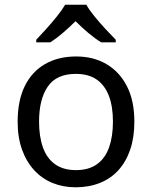

<svg xmlns="http://www.w3.org/2000/svg" viewBox="-20 -786 645 816"><path d="M551 -269Q551 -202 533.5 -150.5Q516 -99 483.5 -63Q451 -27 404.5 -8.5Q358 10 301 10Q248 10 203 -8.5Q158 -27 125 -63Q92 -99 73.5 -150.5Q55 -202 55 -269Q55 -358 85 -419.5Q115 -481 171 -513.5Q227 -546 304 -546Q377 -546 432.5 -513.5Q488 -481 519.5 -419.5Q551 -358 551 -269ZM146 -269Q146 -206 162.5 -159.5Q179 -113 214 -88Q249 -63 303 -63Q357 -63 392 -88Q427 -113 443.5 -159.5Q460 -206 460 -269Q460 -333 443 -378Q426 -423 391.5 -447.5Q357 -472 302 -472Q220 -472 183 -418Q146 -364 146 -269ZM347 -766Q359 -744 381.5 -716.5Q404 -689 428.5 -662.5Q453 -636 472 -617V-606H410Q384 -622 356 -645.5Q328 -669 301 -696Q274 -669 247 -646Q220 -623 194 -606H134V-617Q153 -637 176.5 -663Q200 -689 222 -716.5Q244 -744 257 -766Z"/></svg>

Font: Noto Sans Gurmukhi
Style: Regular
Weight: 400
Designer: Jelle Bosma - Monotype Design Team
Foundry: Monotype Imaging Inc.
Version: Version 2.003